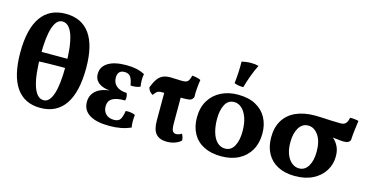

<svg xmlns="http://www.w3.org/2000/svg" viewBox="-74 -1070 2759 1429"><g transform="rotate(15 1305.0 -355.5)"><path d="M284.2 9.5Q161.2 9.5 98 -82.1Q34.8 -173.7 34.8 -351.8Q34.8 -531.7 99.3 -624.1Q163.8 -716.5 288.5 -716.5Q412.1 -716.5 475.5 -627.8Q538.9 -539.2 538.9 -364.8Q538.9 -180.1 474.2 -85.3Q409.4 9.5 284.2 9.5ZM293.8 -52.1Q339.5 -52.1 363.3 -124.9Q387.2 -197.6 387.2 -339.1Q387.2 -495 359.8 -575Q332.4 -654.9 279 -654.9Q233.8 -654.9 210.1 -584.5Q186.5 -514.1 186.5 -377Q186.5 -217 213.7 -134.6Q240.9 -52.1 293.8 -52.1ZM157.5 -321.1V-395.9H420.3V-325.6Q375.6 -325.6 337.6 -325.6Q299.5 -325.6 257.8 -324.6Q216.1 -323.6 157.5 -321.1Z M817 6Q713.7 6 661.3 -27.6Q608.8 -61.1 608.8 -123.6Q608.8 -183.5 656.2 -217.7Q703.7 -251.9 796.8 -251.9V-246.9Q712.6 -246.9 672.8 -272.6Q632.9 -298.4 632.9 -346.3Q632.9 -402 682.7 -433Q732.4 -464 823.4 -464Q865.2 -464 899.3 -457Q933.4 -450 965.6 -433.5Q961 -410 961.3 -386Q961.6 -361.9 965.6 -336.3Q950.5 -329.2 929.9 -326.4Q909.4 -323.6 891.1 -325.6Q884.3 -369.4 869.7 -390.4Q855.1 -411.4 823.8 -411.4Q795.6 -411.4 782.7 -396.2Q769.9 -381.1 769.9 -354.9Q769.9 -313.6 798.3 -289.9Q826.6 -266.1 877.4 -264.7Q883.5 -251.4 884.8 -235.5Q886.1 -219.6 881 -207.5Q816 -208.5 783.9 -189.4Q751.9 -170.3 751.9 -128.7Q751.9 -92.4 774.2 -69.5Q796.6 -46.6 837.2 -46.6Q871.8 -46.6 885 -66.5Q898.1 -86.3 905.6 -133.2Q923.8 -135.2 944.4 -132.4Q965 -129.7 979.1 -122Q976 -96.6 976 -72.5Q976 -48.5 980.1 -25.5Q942.3 -9 902.2 -1.5Q862.1 6 817 6Z M1068.4 -300.6Q1053.1 -307.9 1043 -321.4Q1032.8 -334.9 1030.4 -349.3Q1047.1 -392.5 1064.9 -416.8Q1082.7 -441.1 1106 -451Q1129.3 -461 1162.1 -461Q1185.1 -461 1209.7 -459.5Q1234.3 -458 1253.7 -458Q1284 -458 1295.5 -468.9Q1307.1 -479.9 1316.1 -515.3Q1333.3 -514.3 1352.1 -510.2Q1370.9 -506.2 1382.5 -499.6Q1376.5 -464.2 1374.1 -428.4Q1371.6 -392.5 1372.7 -365.5Q1365.5 -347.1 1350.7 -340.8Q1335.8 -334.6 1293.4 -334.6Q1268.9 -334.6 1239.1 -335.6Q1209.2 -336.6 1181.4 -337.1Q1153.6 -337.6 1132.6 -337.6Q1116 -337.6 1106.2 -335.1Q1096.4 -332.6 1088.4 -324.9Q1080.4 -317.1 1068.4 -300.6ZM1258.8 9Q1203.9 9 1175.7 -21.9Q1147.5 -52.8 1147.5 -123V-356H1275.1V-139.3Q1275.1 -94.6 1283.8 -79.4Q1292.4 -64.2 1311.3 -64.2Q1333.3 -64.2 1352.8 -78.5Q1366.9 -59.8 1367.8 -29.3Q1352.2 -12.9 1323.1 -1.9Q1293.9 9 1258.8 9Z M1677.7 9Q1598.7 9 1543 -19.7Q1487.3 -48.4 1458.6 -100.9Q1429.8 -153.3 1429.8 -224.3Q1429.8 -301.2 1463 -355.4Q1496.1 -409.7 1553.4 -438.4Q1610.7 -467 1682.4 -467Q1764.4 -467 1819.8 -437Q1875.3 -407 1903.6 -354.5Q1931.9 -302.1 1931.9 -233.2Q1931.9 -160 1900.8 -105.4Q1869.7 -50.9 1812.7 -21Q1755.6 9 1677.7 9ZM1691.5 -54.1Q1737.9 -54.1 1761.4 -98.4Q1784.9 -142.7 1784.9 -210.2Q1784.9 -273.8 1768.8 -317.7Q1752.6 -361.6 1726.6 -384.1Q1700.5 -406.5 1669.8 -406.5Q1622.8 -406.5 1600 -362.9Q1577.3 -319.3 1577.3 -254.2Q1577.3 -195.5 1590.6 -150.1Q1604 -104.7 1629.8 -79.4Q1655.6 -54.1 1691.5 -54.1ZM1704.9 -531Q1683.6 -530.5 1667 -533.6Q1650.4 -536.7 1634.7 -542.8Q1639.7 -583.5 1642 -628.5Q1644.3 -673.5 1643.3 -711.4Q1661 -715.4 1679.3 -717.7Q1697.5 -720 1715.3 -720Q1748.6 -720 1773.3 -713Q1751.6 -668.4 1735 -623.8Q1718.4 -579.3 1704.9 -531Z M2245.7 9Q2168.7 9 2114 -19.5Q2059.3 -48 2030.6 -100.4Q2001.8 -152.9 2001.8 -224.4Q2001.8 -302.2 2034.9 -355.9Q2068.1 -409.7 2129.8 -437.4Q2191.5 -465 2276.2 -465Q2300.7 -465 2333 -463.3Q2365.3 -461.6 2401.6 -459.8Q2437.9 -458.1 2473.2 -458.1Q2501.9 -458.1 2514.4 -473.4Q2527 -488.8 2531.4 -516.3Q2547.7 -517.4 2565.9 -515.6Q2584.1 -513.8 2597.8 -509.7Q2592.9 -475.6 2588.1 -435Q2583.3 -394.3 2581.3 -357.4Q2575.3 -344.2 2563 -338.7Q2550.8 -333.1 2531.8 -333.1Q2510.2 -333.1 2480.5 -337.4Q2450.7 -341.7 2408.1 -342.7L2402.6 -372.1Q2429.9 -356.6 2452.9 -335.1Q2475.9 -313.7 2489.9 -283.5Q2503.9 -253.3 2503.9 -210.3Q2503.9 -149.3 2472.5 -99.3Q2441.2 -49.4 2383.4 -20.2Q2325.6 9 2245.7 9ZM2260.9 -54.1Q2306 -54.1 2331.4 -96.6Q2356.9 -139.1 2356.9 -207.7Q2356.9 -289.1 2324.8 -334.6Q2292.7 -380.1 2246.7 -380.1Q2201.6 -380.1 2175.4 -337.5Q2149.3 -294.9 2149.3 -225.3Q2149.3 -169.9 2165 -131.6Q2180.6 -93.3 2206.2 -73.7Q2231.8 -54.1 2260.9 -54.1Z"/></g></svg>

Font: Vollkorn
Style: Regular
Weight: 400
Designer: Friedrich Althausen
Foundry: Friedrich Althausen
Version: Version 5.001